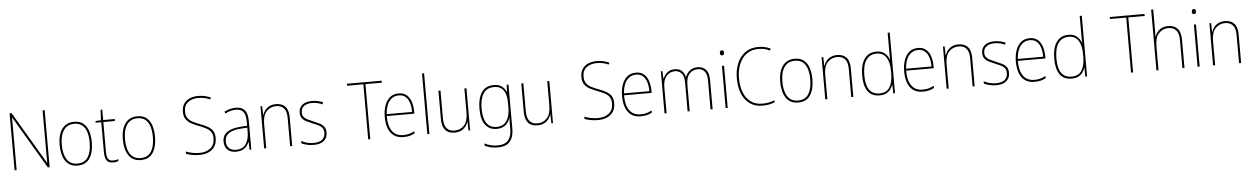

<svg xmlns="http://www.w3.org/2000/svg" viewBox="-36 -1456 15596 2394"><g transform="rotate(-5 7762.5 -259.5)"><path d="M533 0H510L121 -658H119Q120 -623 120 -591Q120 -559 120 -519V0H94V-714H118L506 -58H508Q507 -95 507 -132.5Q507 -170 507 -200V-714H533Z M1084 -264Q1084 -139 1035 -64.5Q986 10 883 10Q782 10 731.5 -64.5Q681 -139 681 -265Q681 -393 734 -465.5Q787 -538 886 -538Q957 -538 1000.5 -502.5Q1044 -467 1064 -405Q1084 -343 1084 -264ZM708 -265Q708 -150 751 -82.5Q794 -15 883 -15Q973 -15 1015 -81.5Q1057 -148 1057 -264Q1057 -336 1040.5 -392Q1024 -448 986 -480.5Q948 -513 886 -513Q798 -513 753 -447.5Q708 -382 708 -265Z M1327 -15Q1348 -15 1364.5 -18Q1381 -21 1394 -27V-2Q1380 3 1364.5 6.5Q1349 10 1327 10Q1266 10 1244.5 -27Q1223 -64 1223 -130V-503H1153V-524L1221 -528L1228 -658H1249V-528H1394V-503H1249V-130Q1249 -74 1265 -44.5Q1281 -15 1327 -15Z M1875 -264Q1875 -139 1826 -64.5Q1777 10 1674 10Q1573 10 1522.5 -64.5Q1472 -139 1472 -265Q1472 -393 1525 -465.5Q1578 -538 1677 -538Q1748 -538 1791.5 -502.5Q1835 -467 1855 -405Q1875 -343 1875 -264ZM1499 -265Q1499 -150 1542 -82.5Q1585 -15 1674 -15Q1764 -15 1806 -81.5Q1848 -148 1848 -264Q1848 -336 1831.5 -392Q1815 -448 1777 -480.5Q1739 -513 1677 -513Q1589 -513 1544 -447.5Q1499 -382 1499 -265Z M2627 -182Q2627 -118 2598.5 -75.5Q2570 -33 2521.5 -11.5Q2473 10 2411 10Q2357 10 2315.5 2Q2274 -6 2241 -18V-47Q2276 -33 2319 -24Q2362 -15 2413 -15Q2494 -15 2547 -57Q2600 -99 2600 -182Q2600 -231 2579.5 -261Q2559 -291 2520 -311.5Q2481 -332 2426 -353Q2375 -372 2335 -394Q2295 -416 2271.5 -451Q2248 -486 2248 -544Q2248 -604 2275 -644Q2302 -684 2349 -704Q2396 -724 2455 -724Q2539 -724 2612 -690L2601 -668Q2561 -686 2523.5 -692.5Q2486 -699 2453 -699Q2377 -699 2326 -661Q2275 -623 2275 -546Q2275 -493 2297 -462Q2319 -431 2356.5 -411.5Q2394 -392 2439 -375Q2496 -354 2538 -331.5Q2580 -309 2603.5 -274.5Q2627 -240 2627 -182Z M2909 -537Q2984 -537 3020.5 -494Q3057 -451 3057 -353V0H3035L3032 -99H3030Q3019 -71 2999 -46Q2979 -21 2946.5 -5.5Q2914 10 2866 10Q2793 10 2757 -29.5Q2721 -69 2721 -129Q2721 -208 2780 -247.5Q2839 -287 2943 -295L3031 -301V-347Q3031 -437 3001.5 -474.5Q2972 -512 2909 -512Q2877 -512 2844.5 -504Q2812 -496 2775 -476L2765 -501Q2799 -517 2835.5 -527Q2872 -537 2909 -537ZM2944 -271Q2852 -265 2800.5 -231Q2749 -197 2749 -129Q2749 -75 2779.5 -44.5Q2810 -14 2866 -14Q2953 -14 2991.5 -71.5Q3030 -129 3031 -220V-277Z M3413 -538Q3487 -538 3528 -494Q3569 -450 3569 -357V0H3543V-352Q3543 -437 3508.5 -475Q3474 -513 3413 -513Q3340 -513 3292 -462Q3244 -411 3244 -305V0H3218V-528H3239L3242 -416H3244Q3253 -446 3274 -474Q3295 -502 3329 -520Q3363 -538 3413 -538Z M4010 -130Q4010 -66 3967 -28Q3924 10 3837 10Q3789 10 3749.5 -0.5Q3710 -11 3686 -23V-53Q3719 -35 3757.5 -25Q3796 -15 3837 -15Q3914 -15 3948.5 -46Q3983 -77 3983 -131Q3983 -168 3965.5 -191Q3948 -214 3917 -229Q3886 -244 3847 -259Q3806 -276 3772 -292.5Q3738 -309 3718 -335.5Q3698 -362 3698 -407Q3698 -466 3741 -502Q3784 -538 3863 -538Q3903 -538 3938.5 -529.5Q3974 -521 4001 -509L3989 -484Q3966 -497 3931.5 -505Q3897 -513 3863 -513Q3799 -513 3761.5 -486Q3724 -459 3724 -407Q3724 -370 3741.5 -349Q3759 -328 3788.5 -313.5Q3818 -299 3855 -284Q3895 -267 3930.5 -250Q3966 -233 3988 -205.5Q4010 -178 4010 -130Z M4546 0H4520V-689H4316V-714H4751V-689H4546Z M4948 -538Q5010 -538 5048 -504.5Q5086 -471 5103.5 -416Q5121 -361 5121 -295V-269H4776Q4775 -146 4822.5 -80.5Q4870 -15 4961 -15Q5001 -15 5032 -23Q5063 -31 5102 -51V-23Q5070 -6 5036.5 2Q5003 10 4961 10Q4887 10 4840.5 -24.5Q4794 -59 4772 -120Q4750 -181 4750 -261Q4750 -338 4771.5 -401Q4793 -464 4837 -501Q4881 -538 4948 -538ZM4948 -513Q4876 -513 4830.5 -457.5Q4785 -402 4777 -293H5095Q5095 -356 5079.5 -406Q5064 -456 5031.5 -484.5Q4999 -513 4948 -513Z M5286 0H5260V-760H5286Z M5796 -528V0H5776L5773 -111H5771Q5761 -81 5740.5 -53.5Q5720 -26 5686 -8Q5652 10 5601 10Q5445 10 5445 -174V-528H5471V-179Q5471 -94 5505 -54.5Q5539 -15 5602 -15Q5677 -15 5723.5 -66.5Q5770 -118 5770 -227V-528Z M6139 -538Q6205 -538 6240.5 -508.5Q6276 -479 6294 -438H6296L6300 -528H6322V29Q6322 127 6275 184Q6228 241 6118 241Q6068 241 6029.5 231Q5991 221 5959 206V177Q5992 194 6031 205Q6070 216 6118 216Q6213 216 6254.5 167Q6296 118 6296 29V-15Q6296 -42 6296 -63.5Q6296 -85 6298 -115H6296Q6280 -57 6237 -23.5Q6194 10 6127 10Q6037 10 5986 -57Q5935 -124 5935 -258Q5935 -388 5985 -463Q6035 -538 6139 -538ZM6139 -513Q6046 -513 6004 -444.5Q5962 -376 5962 -258Q5962 -137 6004.5 -76Q6047 -15 6127 -15Q6178 -15 6210.5 -34.5Q6243 -54 6261.5 -86.5Q6280 -119 6288 -158.5Q6296 -198 6296 -237V-307Q6296 -364 6281 -411Q6266 -458 6232 -485.5Q6198 -513 6139 -513Z M6833 -528V0H6813L6810 -111H6808Q6798 -81 6777.5 -53.5Q6757 -26 6723 -8Q6689 10 6638 10Q6482 10 6482 -174V-528H6508V-179Q6508 -94 6542 -54.5Q6576 -15 6639 -15Q6714 -15 6760.5 -66.5Q6807 -118 6807 -227V-528Z M7615 -182Q7615 -118 7586.5 -75.5Q7558 -33 7509.5 -11.5Q7461 10 7399 10Q7345 10 7303.5 2Q7262 -6 7229 -18V-47Q7264 -33 7307 -24Q7350 -15 7401 -15Q7482 -15 7535 -57Q7588 -99 7588 -182Q7588 -231 7567.5 -261Q7547 -291 7508 -311.5Q7469 -332 7414 -353Q7363 -372 7323 -394Q7283 -416 7259.5 -451Q7236 -486 7236 -544Q7236 -604 7263 -644Q7290 -684 7337 -704Q7384 -724 7443 -724Q7527 -724 7600 -690L7589 -668Q7549 -686 7511.5 -692.5Q7474 -699 7441 -699Q7365 -699 7314 -661Q7263 -623 7263 -546Q7263 -493 7285 -462Q7307 -431 7344.5 -411.5Q7382 -392 7427 -375Q7484 -354 7526 -331.5Q7568 -309 7591.5 -274.5Q7615 -240 7615 -182Z M7918 -538Q7980 -538 8018 -504.5Q8056 -471 8073.5 -416Q8091 -361 8091 -295V-269H7746Q7745 -146 7792.5 -80.5Q7840 -15 7931 -15Q7971 -15 8002 -23Q8033 -31 8072 -51V-23Q8040 -6 8006.5 2Q7973 10 7931 10Q7857 10 7810.5 -24.5Q7764 -59 7742 -120Q7720 -181 7720 -261Q7720 -338 7741.5 -401Q7763 -464 7807 -501Q7851 -538 7918 -538ZM7918 -513Q7846 -513 7800.5 -457.5Q7755 -402 7747 -293H8065Q8065 -356 8049.5 -406Q8034 -456 8001.5 -484.5Q7969 -513 7918 -513Z M8692 -538Q8754 -538 8792.5 -496Q8831 -454 8831 -366V0H8805V-364Q8805 -444 8772.5 -478.5Q8740 -513 8692 -513Q8626 -513 8585 -468Q8544 -423 8544 -331V0H8518V-358Q8518 -443 8485 -478Q8452 -513 8404 -513Q8339 -513 8297 -464.5Q8255 -416 8255 -329V0H8229V-528H8249L8253 -431H8255Q8264 -454 8281.5 -479Q8299 -504 8328.5 -521Q8358 -538 8404 -538Q8458 -538 8490.5 -508.5Q8523 -479 8534 -430H8536Q8554 -477 8591.5 -507.5Q8629 -538 8692 -538Z M9008 -722Q9024 -722 9029 -712Q9034 -702 9034 -690Q9034 -677 9028.5 -667.5Q9023 -658 9007 -658Q8993 -658 8987.5 -667.5Q8982 -677 8982 -690Q8982 -702 8987.5 -712Q8993 -722 9008 -722ZM9020 -528V0H8994V-528Z M9466 -699Q9375 -699 9314 -653Q9253 -607 9222.5 -529.5Q9192 -452 9192 -359Q9192 -256 9222 -178.5Q9252 -101 9311 -58Q9370 -15 9455 -15Q9504 -15 9542.5 -23.5Q9581 -32 9609 -44V-19Q9581 -7 9542 1.5Q9503 10 9455 10Q9362 10 9297 -36Q9232 -82 9198.5 -165Q9165 -248 9165 -359Q9165 -460 9199 -543Q9233 -626 9300 -675Q9367 -724 9466 -724Q9548 -724 9618 -690L9607 -666Q9571 -686 9535.5 -692.5Q9500 -699 9466 -699Z M10103 -264Q10103 -139 10054 -64.5Q10005 10 9902 10Q9801 10 9750.5 -64.5Q9700 -139 9700 -265Q9700 -393 9753 -465.5Q9806 -538 9905 -538Q9976 -538 10019.5 -502.5Q10063 -467 10083 -405Q10103 -343 10103 -264ZM9727 -265Q9727 -150 9770 -82.5Q9813 -15 9902 -15Q9992 -15 10034 -81.5Q10076 -148 10076 -264Q10076 -336 10059.5 -392Q10043 -448 10005 -480.5Q9967 -513 9905 -513Q9817 -513 9772 -447.5Q9727 -382 9727 -265Z M10436 -538Q10510 -538 10551 -494Q10592 -450 10592 -357V0H10566V-352Q10566 -437 10531.5 -475Q10497 -513 10436 -513Q10363 -513 10315 -462Q10267 -411 10267 -305V0H10241V-528H10262L10265 -416H10267Q10276 -446 10297 -474Q10318 -502 10352 -520Q10386 -538 10436 -538Z M10922 10Q10822 10 10773.5 -58Q10725 -126 10725 -255Q10725 -392 10777.5 -465Q10830 -538 10928 -538Q10994 -538 11034 -502.5Q11074 -467 11088 -420H11090Q11088 -448 11088 -474Q11088 -500 11088 -526V-760H11114V0H11092L11090 -110H11088Q11078 -79 11057.5 -51.5Q11037 -24 11003.5 -7Q10970 10 10922 10ZM10922 -15Q11009 -15 11048.5 -77Q11088 -139 11088 -248V-284Q11088 -392 11047.5 -452.5Q11007 -513 10929 -513Q10843 -513 10797.5 -448Q10752 -383 10752 -255Q10752 -137 10793.5 -76Q10835 -15 10922 -15Z M11449 -538Q11511 -538 11549 -504.5Q11587 -471 11604.5 -416Q11622 -361 11622 -295V-269H11277Q11276 -146 11323.5 -80.5Q11371 -15 11462 -15Q11502 -15 11533 -23Q11564 -31 11603 -51V-23Q11571 -6 11537.5 2Q11504 10 11462 10Q11388 10 11341.5 -24.5Q11295 -59 11273 -120Q11251 -181 11251 -261Q11251 -338 11272.5 -401Q11294 -464 11338 -501Q11382 -538 11449 -538ZM11449 -513Q11377 -513 11331.5 -457.5Q11286 -402 11278 -293H11596Q11596 -356 11580.5 -406Q11565 -456 11532.5 -484.5Q11500 -513 11449 -513Z M11955 -538Q12029 -538 12070 -494Q12111 -450 12111 -357V0H12085V-352Q12085 -437 12050.5 -475Q12016 -513 11955 -513Q11882 -513 11834 -462Q11786 -411 11786 -305V0H11760V-528H11781L11784 -416H11786Q11795 -446 11816 -474Q11837 -502 11871 -520Q11905 -538 11955 -538Z M12552 -130Q12552 -66 12509 -28Q12466 10 12379 10Q12331 10 12291.5 -0.5Q12252 -11 12228 -23V-53Q12261 -35 12299.5 -25Q12338 -15 12379 -15Q12456 -15 12490.5 -46Q12525 -77 12525 -131Q12525 -168 12507.5 -191Q12490 -214 12459 -229Q12428 -244 12389 -259Q12348 -276 12314 -292.5Q12280 -309 12260 -335.5Q12240 -362 12240 -407Q12240 -466 12283 -502Q12326 -538 12405 -538Q12445 -538 12480.5 -529.5Q12516 -521 12543 -509L12531 -484Q12508 -497 12473.5 -505Q12439 -513 12405 -513Q12341 -513 12303.5 -486Q12266 -459 12266 -407Q12266 -370 12283.5 -349Q12301 -328 12330.5 -313.5Q12360 -299 12397 -284Q12437 -267 12472.5 -250Q12508 -233 12530 -205.5Q12552 -178 12552 -130Z M12847 -538Q12909 -538 12947 -504.5Q12985 -471 13002.5 -416Q13020 -361 13020 -295V-269H12675Q12674 -146 12721.5 -80.5Q12769 -15 12860 -15Q12900 -15 12931 -23Q12962 -31 13001 -51V-23Q12969 -6 12935.5 2Q12902 10 12860 10Q12786 10 12739.5 -24.5Q12693 -59 12671 -120Q12649 -181 12649 -261Q12649 -338 12670.5 -401Q12692 -464 12736 -501Q12780 -538 12847 -538ZM12847 -513Q12775 -513 12729.5 -457.5Q12684 -402 12676 -293H12994Q12994 -356 12978.5 -406Q12963 -456 12930.5 -484.5Q12898 -513 12847 -513Z M13326 10Q13226 10 13177.5 -58Q13129 -126 13129 -255Q13129 -392 13181.5 -465Q13234 -538 13332 -538Q13398 -538 13438 -502.5Q13478 -467 13492 -420H13494Q13492 -448 13492 -474Q13492 -500 13492 -526V-760H13518V0H13496L13494 -110H13492Q13482 -79 13461.5 -51.5Q13441 -24 13407.5 -7Q13374 10 13326 10ZM13326 -15Q13413 -15 13452.5 -77Q13492 -139 13492 -248V-284Q13492 -392 13451.5 -452.5Q13411 -513 13333 -513Q13247 -513 13201.5 -448Q13156 -383 13156 -255Q13156 -137 13197.5 -76Q13239 -15 13326 -15Z M14094 0H14068V-689H13864V-714H14299V-689H14094Z M14412 -495Q14412 -472 14411.5 -455.5Q14411 -439 14410 -420H14412Q14422 -449 14442.5 -476Q14463 -503 14497 -520.5Q14531 -538 14581 -538Q14655 -538 14696 -492.5Q14737 -447 14737 -353V0H14711V-351Q14711 -437 14676 -475Q14641 -513 14580 -513Q14508 -513 14460 -461.5Q14412 -410 14412 -301V0H14386V-760H14412Z M14915 -722Q14931 -722 14936 -712Q14941 -702 14941 -690Q14941 -677 14935.5 -667.5Q14930 -658 14914 -658Q14900 -658 14894.5 -667.5Q14889 -677 14889 -690Q14889 -702 14894.5 -712Q14900 -722 14915 -722ZM14927 -528V0H14901V-528Z M15290 -538Q15364 -538 15405 -494Q15446 -450 15446 -357V0H15420V-352Q15420 -437 15385.5 -475Q15351 -513 15290 -513Q15217 -513 15169 -462Q15121 -411 15121 -305V0H15095V-528H15116L15119 -416H15121Q15130 -446 15151 -474Q15172 -502 15206 -520Q15240 -538 15290 -538Z"/></g></svg>

Font: Noto Sans Telugu SemiCondensed Thin
Style: Regular
Weight: 100
Width: 4
Designer: Jelle Bosma - Monotype Design Team
Foundry: Monotype Imaging Inc.
Version: Version 2.005; ttfautohint (v1.8.4.7-5d5b)